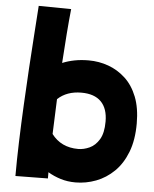

<svg xmlns="http://www.w3.org/2000/svg" viewBox="-59 -856 791 984"><g transform="rotate(5 336.5 -364.5)"><path d="M57 72Q57 -10 60 -104Q63 -198 68 -295Q73 -392 78.5 -485Q84 -578 90 -660.5Q96 -743 100 -807L267 -805Q261 -748 255.5 -677Q250 -606 245 -526Q274 -538 307.5 -544.5Q341 -551 380 -551Q433 -551 481.5 -533.5Q530 -516 569 -480Q608 -444 630.5 -387Q653 -330 653 -250Q653 -165 629 -103Q605 -41 564 -1Q523 39 471.5 58.5Q420 78 366 78Q325 78 289.5 67Q254 56 224 38Q224 54 224 70ZM357 -383Q282 -383 235 -339Q231 -247 228 -159Q277 -94 365 -94Q394 -94 423.5 -107.5Q453 -121 473 -154Q493 -187 493 -246Q493 -313 458.5 -348Q424 -383 357 -383Z"/></g></svg>

Font: Mochiy Pop P One
Style: Regular
Weight: 400
Designer: FONTDASU
Foundry: FONTDASU / Google Inc. / Adobe
Version: Version 2.000